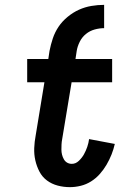

<svg xmlns="http://www.w3.org/2000/svg" viewBox="-20 -763 540 791"><path d="M184 -553Q189 -579 197.5 -604.5Q206 -630 221 -652.5Q236 -675 258.5 -693.5Q281 -712 305.5 -723Q330 -734 356.5 -738.5Q383 -743 409 -743V-647Q390 -647 370 -641.5Q350 -636 334 -623Q318 -610 308.5 -591Q299 -572 296 -553ZM268 8Q242 8 217.5 1.5Q193 -5 173.5 -19.5Q154 -34 142.5 -56Q131 -78 125.5 -102.5Q120 -127 121 -153Q122 -179 127 -205L163 -424H92V-520H179L184 -553H296L291 -520H442V-424H275L236 -189Q234 -179 233.5 -168Q233 -157 233 -146.5Q233 -136 235.5 -126Q238 -116 243 -107Q248 -98 256.5 -93Q265 -88 276 -88Q292 -88 305 -100.5Q318 -113 326 -127.5Q334 -142 339.5 -158Q345 -174 347 -190L453 -170Q448 -148 439.5 -126.5Q431 -105 419 -84.5Q407 -64 391 -46Q375 -28 355 -15.5Q335 -3 312.5 2.5Q290 8 268 8Z"/></svg>

Font: Iosevka
Style: Bold Italic
Weight: 700
Italic angle: -9°
Monospace: yes
Designer: Belleve Invis
Foundry: Belleve Invis
Version: Version 32.5.0; ttfautohint (v1.8.4)